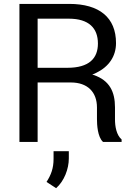

<svg xmlns="http://www.w3.org/2000/svg" viewBox="-20 -731 663 989"><path d="M344.7 -306.2C431.2 -306.2 479.5 -256.8 479.5 -177.2V-117.2C479.5 -88.9 482.4 -25.4 510.7 0H606.4V-12.7C579.6 -35.6 572.3 -80.1 572.3 -116.2V-178.2C572.3 -257.3 544.9 -316.9 462.4 -344.7C460 -345.2 457.5 -346.2 455.1 -346.7C462.4 -349.6 469.7 -352.5 476.1 -356C541 -387.7 577.6 -440.9 577.6 -509.3C577.6 -640.6 491.7 -710.9 336.9 -710.9H80.1V0H173.8V-306.2ZM173.8 -381.8V-634.8H334.5C438.5 -634.8 484.4 -585.4 484.4 -506.8C484.4 -430.7 439.5 -381.8 327.1 -381.8ZM334.5 47.9H255.9V87.4C255.9 134.8 243.7 168.9 219.7 206.1L269 238.3C311 201.7 334.5 138.2 334.5 85.4Z"/></svg>

Font: Bert Sans
Style: Regular
Weight: 400
Designer: Christian Robertson (Google), Cristiano Sobral
Foundry: Google, Cristiano Sobral
Version: Version 3.101